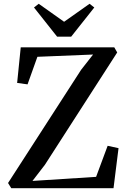

<svg xmlns="http://www.w3.org/2000/svg" viewBox="-20 -994 676 1014"><path d="M39.5 0 22.5 -27.5 408.5 -625.5 471.5 -706 177.5 -694 125.5 -548.5 70.5 -556 89.5 -744H583.5L599 -717L217 -123.5L151.5 -38.5L487.5 -60L548.5 -224L606 -211.5L579.5 0ZM281.5 -800.5 159.5 -954.5 184.5 -974 318.5 -879 453 -974 478 -954.5 356 -800.5Z"/></svg>

Font: Merriweather 96pt Medium
Style: Regular
Weight: 500
Version: Version 2.100